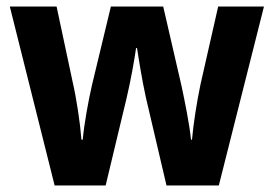

<svg xmlns="http://www.w3.org/2000/svg" viewBox="-20 -567 837 587"><path d="M426 -269 489 0H649L787 -547H647L593 -309C582 -257 571 -187 567 -140H564C559 -189 545 -257 535 -304L479 -547H319L261 -306C251 -263 237 -187 233 -140H229C225 -192 214 -265 202 -317L153 -547H10L147 0H303L367 -267C379 -317 391 -384 396 -420H399C404 -386 415 -319 426 -269Z"/></svg>

Font: Noto Sans Khmer SemiCondensed
Style: Bold
Weight: 700
Width: 4
Designer: Danh Hong and the Monotype Design Team
Foundry: Monotype Imaging Inc.
Version: Version 2.004